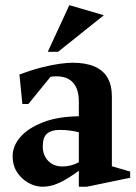

<svg xmlns="http://www.w3.org/2000/svg" viewBox="-20 -709 527 745"><path d="M146.4 15.6Q117.4 15.6 90.3 0.6Q63.3 -14.5 46.1 -41Q29 -67.5 29 -101.9Q29 -143 59.4 -177.7Q89.8 -212.4 147.2 -234.6Q204.6 -256.9 285.9 -257.9V-314.1Q285.9 -347.4 276.1 -368.9Q266.4 -390.4 247.2 -401.6Q228.1 -412.9 198.6 -412.9Q193.2 -412.9 186.5 -412.4Q179.7 -411.9 175.9 -410.9L90 -305.4H66.8L55.4 -419.7Q102.2 -437.4 141.9 -447.4Q181.5 -457.5 212.1 -461.6Q242.7 -465.6 261.6 -465.6Q312.4 -465.6 346.2 -451.1Q380 -436.6 397.1 -407.6Q414.1 -378.5 414.1 -333.4V-63.9L485.1 -43.2V-19.3L316.9 15.6H285.9V-46.4Q249.6 -20 223.5 -6.4Q197.4 7.1 179.2 11.4Q161 15.6 146.4 15.6ZM222.6 -63.1Q238.6 -63.1 254.1 -67Q269.5 -70.9 285.9 -79.4V-195.7Q271.6 -199.6 253.2 -202.2Q234.9 -204.9 211.9 -204.9Q179.5 -204.9 162.7 -190.8Q145.9 -176.7 145.9 -140Q145.9 -107 166.7 -85.1Q187.5 -63.1 222.6 -63.1ZM165.4 -507.9 249 -689 382.9 -649.9 205.2 -507.9Z"/></svg>

Font: Ancizar Serif Light
Style: Regular
Weight: 300
Designer: Cesar Puertas, Viviana Monsalve, Julian Moncada, Julian Prieto, Jose Castro, Felipe Aragon, Mariel Hernandez, Sara Alarc
Version: Version 8.100